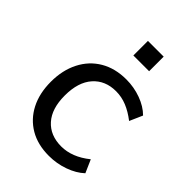

<svg xmlns="http://www.w3.org/2000/svg" viewBox="-213 -818 922 922"><g transform="rotate(45 248.5 -356.5)"><path d="M291 7Q215 7 160.5 -25Q106 -57 76 -115Q46 -173 46 -252Q46 -330 76.5 -390Q107 -450 163 -483Q219 -516 295 -516Q347 -516 395 -498.5Q443 -481 474 -450L445 -384Q409 -412 373.5 -426.5Q338 -441 300 -441Q227 -441 183.5 -392Q140 -343 140 -252Q140 -163 183 -115Q226 -67 301 -67Q337 -67 373 -81Q409 -95 445 -124L474 -58Q442 -28 393 -10.5Q344 7 291 7ZM237 -720H344V-621H237Z"/></g></svg>

Font: Muli Medium
Style: Regular
Weight: 500
Designer: Vernon Adams
Foundry: Vernon Adams
Version: Version 2.100; ttfautohint (v1.8.1.43-b0c9)